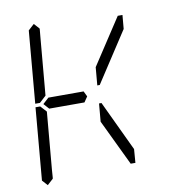

<svg xmlns="http://www.w3.org/2000/svg" viewBox="-96 -1042 1008 1084"><g transform="rotate(-10 408.0 -500.0)"><path d="M381 -531 396 -500 375 -469H374H353H352H242H178H173L145 -500L179 -531H184H231H358H359H380ZM136 -924 170 -955 198 -924V-918L194 -875L165 -545L127 -510H100ZM124 -76 90 -45 62 -76 98 -490H125L157 -455L128 -125L125 -83ZM645 -918H672L665 -839L477 -551H463L472 -654ZM605 -161 599 -83H572L446 -346L455 -449H469Z"/></g></svg>

Font: DSEG14 Classic
Style: Light Italic
Weight: 300
Designer: Keshikan(Twitter:@keshinomi_88pro)
Version: Version 0.46